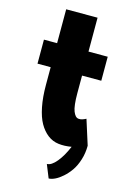

<svg xmlns="http://www.w3.org/2000/svg" viewBox="-135 -769 708 1045"><g transform="rotate(15 218.5 -247.0)"><path d="M28.8 -377.9V-513.2H103V-704.1H279.8V-513.2H388.2V-377.9H279.8V-278.8Q279.8 -243.7 282.7 -218Q285.6 -192.4 291.5 -177.7Q297.4 -163.1 304.7 -155Q312 -147 322 -146Q332 -145 341.8 -147.9Q351.6 -150.9 363.8 -157.2L408.2 -17.1Q408.2 24.9 396.2 62.7Q384.3 100.6 366 126.7Q347.7 152.8 325.7 172.1Q303.7 191.4 283.9 200.7Q264.2 210 249 210L219.2 136.2Q244.6 136.2 273.7 100.8Q302.7 65.4 325.2 11.2Q286.1 18.1 252.2 13.9Q218.3 9.8 190.9 -11.2Q163.6 -32.2 144 -66.7Q124.5 -101.1 113.8 -155Q103 -209 103 -278.8V-377.9Z"/></g></svg>

Font: Hussar Preview
Style: Bold
Weight: 700
Foundry: Cannot Into Space Fonts, PlusOne Fonts
Version: Version 2.29RC2 "Millennial"